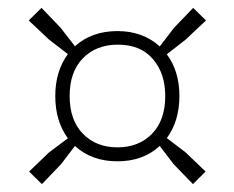

<svg xmlns="http://www.w3.org/2000/svg" viewBox="-20 -614 596 488"><path d="M86.5 -146 54 -178 104.5 -226.5 152.5 -262.5Q120.5 -306 120.5 -370Q120.5 -433 152.5 -476.5L104.5 -513.5L53 -562L85.5 -594L134 -543.5L170.5 -496.5Q213 -535 278.5 -535Q343 -535 386 -496L422.5 -543.5L471 -594L503.5 -562L452 -513.5L404 -476Q436 -433 436 -370Q436 -306.5 404 -263L452 -226.5L502.5 -178L470.5 -146L421.5 -196.5L386 -243Q343.5 -204 278.5 -204Q213 -204 170.5 -243L135 -196.5ZM278.5 -239.5Q332.5 -239.5 366.2 -273.8Q400 -308 400 -370Q400 -427 368.8 -463.8Q337.5 -500.5 279.5 -500.5Q224.5 -500.5 190.8 -466Q157 -431.5 157 -370Q157 -308.5 190.8 -274Q224.5 -239.5 278.5 -239.5Z"/></svg>

Font: Encode Sans XLt
Style: Regular
Weight: 200
Designer: Multiple Designers
Foundry: Impallari Type
Version: Version 3.002; ttfautohint (v1.8.3) -l 8 -r 50 -G 200 -x 14 